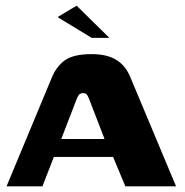

<svg xmlns="http://www.w3.org/2000/svg" viewBox="-20 -654 649 674"><path d="M3 0 162 -382Q178 -421 208 -442.5Q238 -464 302 -464Q355 -464 388 -444Q421 -424 438 -382L598 0H420L377 -103H169L129 0ZM195 -166H347L293 -306Q290 -314 286 -320.5Q282 -327 272 -327Q261 -327 256.5 -320.5Q252 -314 249 -306ZM302 -521 182 -594 249 -634 364 -521Z"/></svg>

Font: r_Genos
Style: Bold
Weight: 700
Designer: Robert E. Leuschke
Foundry: Robert E. Leuschke
Version: Version 2.000;June 29, 2024;FontCreator 14.0.0.2814 32-bit